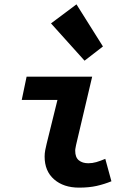

<svg xmlns="http://www.w3.org/2000/svg" viewBox="-20 -847 640 879"><path d="M341.9 12Q271 12 227.6 -25.9Q184.3 -63.7 184.3 -130.2Q184.3 -144.4 187 -159.3Q189.7 -174.3 193.7 -189.7L243 -389.4H79.5L101.8 -496.1H402L328.3 -183.4Q327.3 -176.6 325.8 -170.2Q324.3 -163.7 324.3 -157.2Q324.3 -126.4 341 -113Q357.6 -99.6 384.2 -99.6Q402.8 -99.6 420.9 -104.8Q438.9 -110 462 -119.8L490.1 -17.1Q457.7 -3.8 422.7 4.1Q387.7 12 341.9 12ZM367.1 -569.2 213.5 -739.9 330.1 -827.1 451.3 -634.3Z"/></svg>

Font: SourceCodeVF
Style: Italic
Weight: 200
Italic angle: -11°
Monospace: yes
Designer: Paul D. Hunt, Teo Tuominen
Foundry: Adobe
Version: Version 1.026;hotconv 1.1.0;makeotfexe 2.6.0